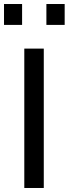

<svg xmlns="http://www.w3.org/2000/svg" viewBox="-41 -936 342 956"><path d="M80 0V-694H177V0ZM-21 -812V-916H69V-812ZM190 -812V-916H281V-812Z"/></svg>

Font: TitilliumText22L Lt
Style: Medium
Weight: 500
Designer: Campivisivi
Foundry: Campivisivi
Version: 1.000